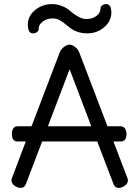

<svg xmlns="http://www.w3.org/2000/svg" viewBox="-20 -918 679 938"><path d="M36 -37Q36 -41 38 -47L106 -227H65Q38 -227 38 -265Q38 -280 45 -290.5Q52 -301 65 -301H134L273 -665Q281 -681 295 -690.5Q309 -700 320 -700Q331 -700 345 -690Q359 -680 366 -665L505 -301H570Q583 -301 590.5 -290Q598 -279 598 -264Q598 -227 570 -227H534L603 -47Q605 -41 605 -37Q605 -22 590 -11Q575 0 560 0Q544 0 536 -15L455 -227H186L105 -15Q97 0 81 0Q66 0 51 -11Q36 -22 36 -37ZM116 -798Q116 -840 151.5 -869Q187 -898 234 -898Q257 -898 277.5 -890.5Q298 -883 308 -876Q318 -869 337 -853Q374 -825 402 -825Q431 -825 451 -840Q471 -855 471 -876Q471 -886 479.5 -892Q488 -898 499 -898Q524 -898 524 -855Q523 -813 488 -784Q453 -755 406 -755Q369 -755 339 -771Q326 -778 307 -794Q288 -810 272 -819Q256 -828 238 -828Q209 -828 189 -813Q169 -798 169 -777Q169 -767 160.5 -761Q152 -755 141 -755Q116 -755 116 -798ZM214 -301H426L320 -580Z"/></svg>

Font: Happy Monkey
Style: Regular
Weight: 400
Version: Version 1.001